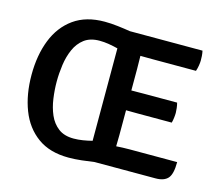

<svg xmlns="http://www.w3.org/2000/svg" viewBox="-101 -825 1106 969"><g transform="rotate(15 452.0 -341.0)"><path d="M868 -106.5Q868 -44 848 -21.5Q828 1 784 1H465.5Q435.5 5.5 400.2 9.5Q365 13.5 332 13.5Q233.5 13.5 169.8 -32.8Q106 -79 75 -159.5Q44 -240 44 -342Q44 -445 75.5 -525Q107 -605 171 -650.8Q235 -696.5 332 -696.5Q365 -696.5 400.8 -692.2Q436.5 -688 466.5 -683H846Q849 -668.5 849.8 -656Q850.5 -643.5 850.5 -632.5Q850.5 -622 848 -606.2Q845.5 -590.5 840.5 -576H615.5Q604.5 -576 586.5 -576.2Q568.5 -576.5 550 -576.5Q550 -556.5 550.5 -542.2Q551 -528 551 -508V-396Q569.5 -396 587.2 -396.2Q605 -396.5 615.5 -396.5H790Q793.5 -384.5 795.2 -369.5Q797 -354.5 797 -344.5Q797 -333.5 795.2 -319Q793.5 -304.5 790 -292H615.5Q605 -292 587.2 -292.2Q569.5 -292.5 551 -292.5V-163.5Q551 -147.5 550.5 -134.2Q550 -121 550 -104.5V-104Q566 -105 582.8 -105.8Q599.5 -106.5 619.5 -106.5ZM175.5 -342Q175.5 -299 181.8 -254Q188 -209 204.5 -171Q221 -133 251.8 -109.5Q282.5 -86 332 -86Q355.5 -86 380.2 -90Q405 -94 428 -100V-583Q404.5 -589 380 -593Q355.5 -597 332 -597Q283 -597 252.2 -573.8Q221.5 -550.5 204.8 -512.5Q188 -474.5 181.8 -429.8Q175.5 -385 175.5 -342Z"/></g></svg>

Font: Signika Negative SemiBold
Style: Regular
Weight: 600
Designer: Anna Giedryś
Foundry: Anna Giedryś
Version: Version 2.000; ttfautohint (v1.8.3) -l 8 -r 50 -G 200 -x 9 -